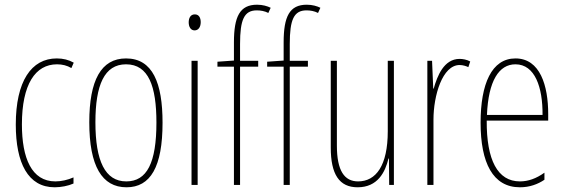

<svg xmlns="http://www.w3.org/2000/svg" viewBox="-20 -785 2393 815"><path d="M212 10C239 10 270 4 292 -6V-32C267 -21 240 -15 215 -15C114 -15 73 -114 73 -257C73 -427 130 -512 222 -512C244 -512 265 -507 283 -496L293 -519C272 -531 248 -537 221 -537C113 -537 47 -440 47 -256C47 -93 99 10 212 10Z M670 -264C670 -433 628 -537 515 -537C409 -537 359 -444 359 -266C359 -80 413 10 517 10C619 10 670 -77 670 -264ZM385 -266C385 -424 423 -512 515 -512C611 -512 644 -418 644 -265C644 -94 604 -15 516 -15C426 -15 385 -102 385 -266Z M807 -724C787 -724 781 -706 781 -690C781 -672 789 -656 806 -656C822 -656 832 -670 832 -691C832 -707 826 -724 807 -724ZM819 -527H793V0H819Z M1076 -502V-527H999V-598C999 -701 1016 -741 1070 -741C1086 -741 1104 -738 1119 -730L1129 -752C1115 -759 1095 -765 1071 -765C998 -765 973 -715 973 -605V-528L903 -523V-502H973V0H999V-502Z M1287 -502V-527H1210V-598C1210 -701 1227 -741 1281 -741C1297 -741 1315 -738 1330 -730L1340 -752C1326 -759 1306 -765 1282 -765C1209 -765 1184 -715 1184 -605V-528L1114 -523V-502H1184V0H1210V-502Z M1652 -527H1626V-228C1626 -82 1576 -15 1500 -15C1442 -15 1410 -60 1410 -167V-527H1384V-159C1384 -45 1420 10 1498 10C1583 10 1615 -54 1629 -112H1631L1632 0H1652Z M1931 -535C1864 -535 1836 -462 1821 -409H1819L1814 -527H1794V0H1820V-277C1820 -380 1858 -509 1931 -509C1945 -509 1960 -504 1968 -500L1976 -524C1962 -532 1944 -535 1931 -535Z M2168 -537C2067 -537 2020 -429 2020 -264C2020 -94 2072 10 2187 10C2228 10 2263 -3 2291 -22V-52C2256 -27 2222 -15 2187 -15C2092 -15 2045 -106 2046 -273H2307V-301C2307 -421 2273 -537 2168 -537ZM2168 -512C2251 -512 2284 -414 2283 -297H2047C2053 -442 2098 -512 2168 -512Z"/></svg>

Font: Noto Sans Armenian ExtraCondensed Thin
Style: Regular
Weight: 100
Width: 2
Designer: Monotype Design Team
Foundry: Monotype Imaging Inc.
Version: Version 2.008